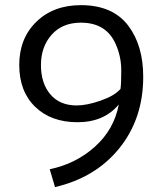

<svg xmlns="http://www.w3.org/2000/svg" viewBox="-20 -662 643 760"><path d="M283.7 -244.6Q323.7 -244.6 378.9 -263.9Q434.1 -283.2 457 -310.1Q460 -329.6 460 -383.5Q460 -437.5 438.5 -486.3Q401.4 -572.3 300.3 -572.3Q226.6 -572.3 184.3 -524.4Q142.1 -476.6 142.1 -404.5Q142.1 -332.5 179.2 -288.6Q216.3 -244.6 283.7 -244.6ZM546.9 -357.9Q546.9 -192.9 452.9 -75.9Q358.9 41 197.8 78.6L176.8 7.8Q279.8 -13.2 355.7 -81.3Q431.6 -149.4 450.2 -248.5Q391.6 -178.2 286.9 -178.2Q182.1 -178.2 119.1 -239.3Q56.2 -300.3 56.2 -405Q56.2 -509.8 123.8 -575.7Q191.4 -641.6 300.3 -641.6Q426.8 -641.6 488.3 -559.6Q546.9 -481.4 546.9 -357.9Z"/></svg>

Font: Dhyana
Style: Regular
Weight: 400
Foundry: Vernon Adams
Version: Version 1.002; ttfautohint (v0.8.51-6076)